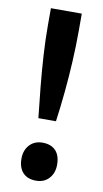

<svg xmlns="http://www.w3.org/2000/svg" viewBox="-83 -744 429 796"><g transform="rotate(10 131.0 -346.5)"><path d="M93 -246Q86 -308 79.5 -374.5Q73 -441 69 -506.5Q65 -572 65 -631V-704H195V-631Q195 -570 191.5 -503Q188 -436 181.5 -370Q175 -304 167 -246ZM53 -69Q53 -104 73.5 -126.5Q94 -149 128 -149Q164 -149 183.5 -128.5Q203 -108 203 -69Q203 -34 182.5 -11.5Q162 11 128 11Q92 11 72.5 -10Q53 -31 53 -69Z"/></g></svg>

Font: Our Lexend Medium
Style: Regular
Weight: 500
Designer: Bonnie Shaver-Troup, Thomas Jockin
Foundry: Lexend
Version: Version 1.007